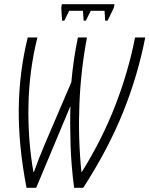

<svg xmlns="http://www.w3.org/2000/svg" viewBox="-20 -892 710 912"><path d="M106 0Q66.9 -203.1 69.1 -376.7Q71.3 -550.3 111.8 -713.9H157.7Q118.7 -558.6 115.2 -393.8Q111.8 -229 138.7 -75.2H141.1Q152.8 -107.9 166.5 -142.8Q180.2 -177.7 197.8 -218.8L318.8 -501.5Q329.1 -614.7 350.1 -713.9H393.1Q363.8 -560.5 357.2 -397.5Q350.6 -234.4 366.7 -75.2H368.7Q464.8 -229.5 527.1 -389.9Q589.4 -550.3 621.6 -713.9H669.9Q635.3 -535.6 565.2 -360.6Q495.1 -185.5 375.5 0H332Q318.4 -104 315.2 -203.1Q312 -302.2 314.5 -388.2L151.9 0ZM274.9 -793.9 271 -855.5 273.9 -872.1H523.9L521 -856L491.2 -793.9H479.5L476.6 -840.8H411.1L387.7 -793.9H377.4L374 -840.8H308.6L285.6 -793.9Z"/></svg>

Font: Open Sans Condensed Light
Style: Italic
Weight: 300
Width: 3
Italic angle: -12°
Designer: Monotype Design Team
Foundry: Monotype Imaging Inc.
Version: Version 3.000; ttfautohint (v1.8.4)